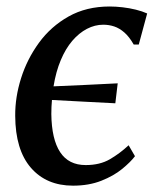

<svg xmlns="http://www.w3.org/2000/svg" viewBox="-20 -576 498 606"><path d="M210.5 10Q126.5 10 77.5 -46.5Q28.5 -103 28 -210.5Q27.5 -269 46.5 -329.2Q65.5 -389.5 103 -441Q140.5 -492.5 196.5 -524Q252.5 -555.5 326 -555.5Q345.5 -555.5 367 -553Q388.5 -550.5 408.8 -545.5Q429 -540.5 444.5 -533.5L418 -435.5H402Q388 -460 372.5 -473.5Q357 -487 340.5 -492.5Q324 -498 306 -498Q279.5 -498 254.5 -485Q229.5 -472 208.2 -447.2Q187 -422.5 171.8 -386.2Q156.5 -350 149 -303.5Q201 -306 250.5 -308Q300 -310 351.5 -313L344 -250Q296.5 -252.5 247 -255Q197.5 -257.5 144 -260.5Q143 -250 142.5 -238.8Q142 -227.5 142 -216Q143 -136.5 169.8 -95.8Q196.5 -55 250.5 -55Q295 -55 326.5 -73.2Q358 -91.5 386 -117.5L406 -83Q392.5 -65 365.8 -43Q339 -21 299.8 -5.5Q260.5 10 210.5 10Z"/></svg>

Font: Merriweather 48pt Medium
Style: Italic
Weight: 500
Italic angle: -7.8°
Version: Version 2.101